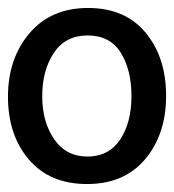

<svg xmlns="http://www.w3.org/2000/svg" viewBox="-21 -848 437 482"><path d="M199 -759Q143 -759 114 -715Q85 -671 85 -606.5Q85 -542 115 -498.5Q145 -455 198.5 -455Q252 -455 280.5 -497.5Q309 -540 309 -606.5Q309 -673 282 -716Q255 -759 199 -759ZM200 -828Q293 -828 344.5 -766Q396 -704 396 -607.5Q396 -511 343.5 -448.5Q291 -386 197.5 -386Q104 -386 51.5 -447.5Q-1 -509 -1 -605Q-1 -701 53 -764.5Q107 -828 200 -828Z"/></svg>

Font: Hind Mysuru Medium
Style: Regular
Weight: 500
Designer: Manushi Parikh, Hitesh Malaviya
Foundry: Indian Type Foundry
Version: Version 0.703;PS 1.0;hotconv 1.0.86;makeotf.lib2.5.63406